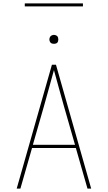

<svg xmlns="http://www.w3.org/2000/svg" viewBox="-20 -1119 640 1139"><path d="M79 0 288 -735H312L521 0H499L430 -241H170L101 0ZM425 -260 359 -490Q344 -543 329.5 -596Q315 -649 300 -703Q285 -649 270.5 -596Q256 -543 241 -490L175 -260ZM300 -859Q295 -859 289.5 -860.5Q284 -862 280.5 -865.5Q277 -869 275 -874.5Q273 -880 273 -885Q273 -890 275 -895.5Q277 -901 280.5 -904.5Q284 -908 289.5 -910Q295 -912 300 -912Q305 -912 310.5 -910Q316 -908 319.5 -904.5Q323 -901 324.5 -895.5Q326 -890 326 -885Q326 -880 324.5 -874.5Q323 -869 319.5 -865.5Q316 -862 310.5 -860.5Q305 -859 300 -859ZM127 -1081V-1099H472V-1081Z"/></svg>

Font: Iosevka Aile Thin
Style: Regular
Weight: 100
Designer: Belleve Invis
Foundry: Belleve Invis
Version: Version 31.1.0; ttfautohint (v1.8.4)